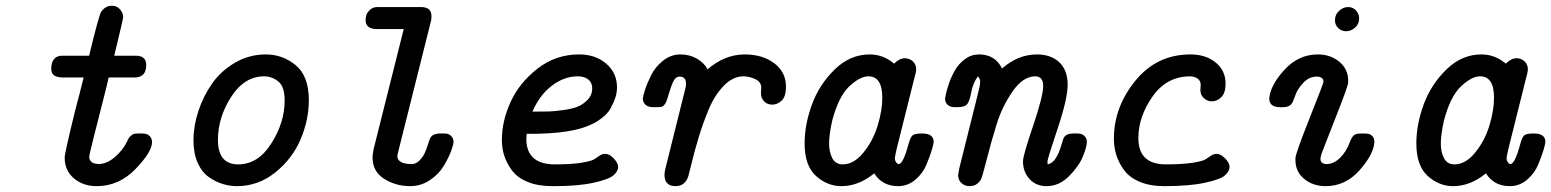

<svg xmlns="http://www.w3.org/2000/svg" viewBox="-20 -635 5324 659"><path d="M155.8 -398.9Q156.7 -443.8 193.8 -443.8H286.1V-444.8Q319.3 -582 327.1 -594.2Q341.3 -615.2 363.8 -615.2Q381.8 -615.2 392.3 -602.5Q402.8 -589.8 402.8 -577.1Q402.8 -570.3 372.1 -443.8H445.8Q481.9 -443.8 481.9 -412.1Q481.9 -369.1 441.9 -369.1H353Q349.1 -350.1 332 -283.4Q314.9 -216.8 300.5 -159.4Q286.1 -102.1 286.1 -96.2Q288.1 -72.3 317.4 -72.3Q317.9 -72.3 317.9 -71.8Q346.7 -72.3 374 -95.7Q401.9 -119.1 417 -150.9Q421.9 -163.1 429 -168.9Q436 -174.8 440.9 -175.8Q445.8 -176.8 456.1 -176.8H469.2Q486.3 -176.8 494.1 -167.5Q502 -158.2 502 -147.9Q502 -113.8 445.1 -54.9Q388.2 3.9 312 3.9Q265.1 3.9 233.6 -22.9Q202.1 -49.8 202.1 -92.8Q202.1 -93.8 202.1 -95.2Q202.1 -109.4 237.8 -254.9Q255.9 -322.8 267.1 -369.1H192.9Q155.8 -370.1 155.8 -398.9Z M644 -153.8Q644 -202.6 660.9 -253.9Q677.7 -305.2 708.3 -348.6Q738.8 -392.1 787.4 -420.2Q835.9 -448.2 892.1 -448.2Q950.2 -448.2 995.1 -411.1Q1040 -374 1040 -291Q1040 -224.1 1012 -157.5Q983.9 -90.8 925.3 -43.5Q866.7 3.9 793 3.9Q768.1 3.9 743.9 -3.7Q719.7 -11.2 696.3 -27.6Q672.9 -43.9 658.4 -76.4Q644 -108.9 644 -153.8ZM728 -154.8Q728 -70.8 797.9 -70.8Q865.7 -70.8 911.4 -142.8Q957 -214.8 957 -290Q957 -337.9 935.1 -355.5Q913.1 -373 886.7 -373Q818.8 -373 773.4 -302.5Q728 -231.9 728 -154.8Z M1234.9 -565.9Q1234.9 -572.8 1236.8 -581.3Q1238.8 -589.8 1248.8 -600.3Q1258.8 -610.8 1275.9 -610.8H1424.8Q1460.9 -610.8 1460.9 -580.1Q1460.9 -571.3 1460 -565.9L1345.7 -109.9Q1343.8 -101.1 1343.8 -97.2Q1346.7 -72.3 1392.6 -71.8Q1407.7 -71.8 1419.7 -84Q1431.6 -96.2 1437.7 -109.6Q1443.8 -123 1449.2 -140.1Q1454.6 -157.2 1455.6 -159.2Q1463.4 -176.8 1491.2 -176.8Q1492.2 -176.8 1492.7 -176.8H1505.9Q1520 -176.8 1528.3 -168.5Q1536.6 -160.2 1536.6 -147.9Q1536.6 -138.2 1527.8 -115Q1519 -91.8 1502.4 -64.5Q1485.8 -37.1 1455.3 -16.6Q1424.8 3.9 1387.7 3.9Q1338.9 3.9 1298.8 -21Q1258.8 -45.9 1258.8 -94.2Q1258.8 -111.3 1266.6 -140.1L1365.7 -535.2H1273.9Q1234.9 -535.2 1234.9 -565.9Z M1702.6 -154.8Q1702.6 -219.7 1732.7 -285.4Q1762.7 -351.1 1825.2 -399.7Q1887.7 -448.2 1967.8 -448.2Q2023.9 -448.2 2060.8 -416.5Q2097.7 -384.8 2097.7 -335Q2097.7 -319.8 2093.3 -304Q2088.9 -288.1 2076.2 -264.2Q2063.5 -240.2 2031.5 -219.7Q1999.5 -199.2 1952.6 -189Q1902.8 -177.7 1822.8 -175.8H1787.6Q1786.6 -164.6 1786.6 -158.2Q1786.6 -71.3 1883.8 -70.8Q1939.9 -70.8 1975.3 -76.4Q2010.7 -82 2020.8 -89.1Q2030.8 -96.2 2039.3 -101.6Q2047.9 -106.9 2057.6 -106.9Q2071.8 -106.9 2086.7 -91.1Q2101.6 -75.2 2101.6 -62Q2101.6 -46.9 2085.2 -33Q2068.8 -19 2016.4 -7.6Q1963.9 3.9 1881.8 3.9H1876.5Q1826.7 3.9 1791.3 -10.5Q1755.9 -24.9 1737.3 -50Q1718.8 -75.2 1710.7 -100.6Q1702.6 -126 1702.6 -154.8ZM1807.6 -252H1819.8Q1846.7 -252 1863.8 -252.4Q1880.9 -252.9 1912.4 -257.1Q1943.8 -261.2 1962.9 -269Q1981.9 -276.9 1997.3 -293Q2012.7 -309.1 2012.7 -332Q2012.7 -351.1 1999.3 -362.1Q1985.8 -373 1962.9 -373Q1916 -373 1873.8 -340.6Q1831.5 -308.1 1807.6 -252Z M2186.5 -295.9Q2186.5 -303.7 2193.6 -325.9Q2200.7 -348.1 2214.6 -376.5Q2228.5 -404.8 2255.6 -426.5Q2282.7 -448.2 2315.4 -448.2Q2346.2 -448.2 2371.3 -434.1Q2396.5 -419.9 2408.7 -397Q2466.8 -447.8 2535.6 -448.2Q2597.7 -448.2 2637.7 -417.7Q2677.7 -387.2 2677.7 -337.9Q2677.7 -303.7 2663.1 -289.8Q2648.4 -275.9 2630.4 -275.9Q2613.3 -275.9 2602.5 -287.4Q2591.8 -298.8 2591.8 -314.9Q2591.8 -317.9 2592.3 -324Q2592.8 -330.1 2592.8 -334Q2592.8 -354 2572.3 -363.5Q2551.8 -373 2531.7 -373Q2495.6 -373 2464.1 -340.6Q2432.6 -308.1 2412.1 -258.5Q2391.6 -209 2377.2 -160.9Q2362.8 -112.8 2352.8 -70.8Q2342.8 -28.8 2339.8 -22.9Q2327.6 3.9 2298.8 3.9Q2260.7 3.9 2260.7 -35.2Q2260.7 -40 2262.7 -51.8L2333.5 -335.9Q2334.5 -339.8 2334.5 -348.1Q2334.5 -372.1 2312.5 -372.1Q2300.3 -372.1 2292.5 -358.2Q2284.7 -344.2 2273.4 -306.2Q2268.6 -287.1 2262.7 -278.6Q2256.8 -270 2251.2 -268.6Q2245.6 -267.1 2231.4 -267.1H2222.7Q2203.6 -267.1 2195.1 -275.9Q2186.5 -284.7 2186.5 -295.9Z M2741.7 -143.1Q2741.7 -207 2766.6 -275.6Q2791.5 -344.2 2844.5 -396.2Q2897.5 -448.2 2965.3 -448.2Q3011.2 -448.2 3048.3 -417H3049.3Q3067.4 -435.1 3085.4 -435.1Q3101.6 -435.1 3113 -424.6Q3124.5 -414.1 3124.5 -397Q3124.5 -388.2 3120.6 -376L3057.6 -124Q3051.8 -98.1 3051.3 -91.8Q3051.3 -85 3054.4 -80.1Q3057.6 -75.2 3060.1 -73.5Q3062.5 -71.8 3064.5 -71.8Q3079.6 -71.8 3097.7 -138.2Q3104.5 -164.1 3112.1 -170.4Q3119.6 -176.8 3143.6 -176.8H3145.5Q3184.6 -176.8 3184.6 -147.9Q3184.6 -142.1 3178.5 -121.1Q3172.4 -100.1 3159.9 -70.1Q3147.5 -40 3121.6 -18.1Q3095.7 3.9 3062.5 3.9Q3008.3 3.9 2980.5 -40Q2927.2 3.9 2867.7 3.9Q2819.8 3.9 2780.8 -31Q2741.7 -65.9 2741.7 -143.1ZM2825.7 -142.1Q2825.7 -113.3 2836.7 -92Q2847.7 -70.8 2872.6 -70.8Q2910.6 -70.8 2943.6 -111.3Q2976.6 -151.9 2992.4 -203.9Q3008.3 -255.9 3008.3 -299.8Q3008.3 -373 2960.4 -373Q2931.6 -373 2895 -338.6Q2858.4 -304.2 2836.4 -221.2Q2825.7 -172.9 2825.7 -142.1Z M3223.6 -295.9Q3223.6 -297.9 3226.6 -312Q3229.5 -326.2 3237.5 -349.6Q3245.6 -373 3258.1 -394.5Q3270.5 -416 3292 -432.1Q3313.5 -448.2 3340.3 -448.2Q3395.5 -448.2 3419.4 -399.9Q3473.6 -447.8 3538.6 -448.2Q3587.4 -448.2 3616 -421.1Q3644.5 -394 3644.5 -344.2Q3644.5 -296.4 3609.9 -193.1Q3575.2 -89.8 3575.2 -81.1Q3575.2 -74.2 3576.2 -70.8Q3593.3 -74.7 3604.2 -92.8Q3615.2 -110.8 3622.3 -135Q3629.4 -159.2 3631.3 -162.1Q3639.2 -176.8 3663.1 -176.8Q3664.1 -176.8 3664.6 -176.8H3679.2Q3693.4 -176.8 3701.9 -168.5Q3710.4 -160.2 3710.4 -147.9Q3710.4 -131.8 3697 -98.4Q3683.6 -64.9 3649.4 -30.5Q3615.2 3.9 3572.3 3.9Q3536.1 3.9 3513.7 -20.5Q3491.2 -44.9 3491.2 -81.1Q3491.2 -101.1 3525.9 -203.1Q3560.5 -305.2 3560.5 -339.8Q3560.5 -373 3533.2 -373Q3491.2 -373 3455.3 -321Q3419.4 -269 3400.4 -207.5Q3381.3 -146 3366 -85Q3350.6 -23.9 3346.2 -18.1Q3333 3.9 3307.6 3.9Q3291.5 3.9 3280 -6.6Q3268.6 -17.1 3268.6 -34.2Q3268.6 -37.1 3272.5 -57.1L3338.4 -320.8Q3344.2 -342.8 3344.2 -355Q3344.2 -364.7 3336.4 -373Q3319.3 -349.1 3314 -320.1Q3308.6 -291 3300.8 -279.1Q3293 -267.1 3265.6 -267.1H3258.3Q3240.2 -267.1 3231.9 -275.9Q3223.6 -284.7 3223.6 -295.9Z M3803.2 -159.2Q3803.2 -267.1 3876.7 -357.7Q3950.2 -448.2 4066.4 -448.2Q4118.2 -448.2 4152.3 -420.7Q4186.5 -393.1 4186.5 -348.1Q4186.5 -315.9 4171.9 -301.5Q4157.2 -287.1 4139.2 -287.1Q4124 -287.1 4112.1 -298.1Q4100.1 -309.1 4100.1 -325.2Q4100.1 -329.1 4100.6 -335Q4101.1 -340.8 4101.1 -344.2Q4101.1 -357.4 4090.6 -365.2Q4080.1 -373 4063.5 -373Q3983.4 -372.1 3935.3 -303Q3887.2 -233.9 3887.2 -161.1Q3887.2 -71.3 3980.5 -70.8Q4037.6 -70.8 4073.5 -76.4Q4109.4 -82 4119.4 -89.1Q4129.4 -96.2 4137.9 -101.6Q4146.5 -106.9 4156.2 -106.9Q4169.4 -106.9 4184.8 -91.6Q4200.2 -76.2 4200.2 -62Q4200.2 -46.9 4184.3 -33Q4168.5 -19 4115 -7.6Q4061.5 3.9 3976.1 3.9Q3927.2 3.9 3891.8 -11Q3856.4 -25.9 3837.9 -51.5Q3819.3 -77.1 3811.3 -103.8Q3803.2 -130.4 3803.2 -159.2Z M4336.4 -296.9Q4340.3 -342.8 4388.7 -395.5Q4437 -448.2 4503.4 -448.2Q4546.4 -448.2 4576.9 -423.1Q4607.4 -397.9 4607.4 -357.9V-352.1Q4607.4 -339.8 4558.1 -215.8Q4533.2 -151.9 4516.1 -107.9Q4512.2 -95.7 4512.2 -89.8Q4512.2 -71.8 4535.2 -71.8Q4559.1 -72.8 4580.6 -94.5Q4602.1 -116.2 4613.3 -147.9Q4621.1 -168.9 4631.3 -173.8Q4639.2 -176.8 4651.4 -176.8H4656.2Q4668.5 -176.8 4675.8 -175.8Q4683.1 -174.8 4690.2 -168Q4697.3 -161.1 4697.3 -147.9Q4695.3 -106 4646.7 -51Q4598.1 3.9 4530.3 3.9Q4486.3 3.9 4456.3 -21Q4426.3 -45.9 4426.3 -85.9V-91.8Q4426.3 -106.9 4474.4 -228Q4522.5 -349.1 4522.5 -354Q4522.5 -372.1 4499 -372.1Q4473.1 -372.1 4452.6 -350.1Q4432.1 -328.1 4425.3 -306.2L4417 -285.2Q4409.2 -267.1 4383.3 -267.1H4374Q4336.4 -267.1 4336.4 -296.9ZM4562 -565.9Q4562 -585 4576.2 -597.9Q4590.3 -610.8 4607.2 -610.8Q4624 -610.8 4634.5 -598.9Q4645 -586.9 4645 -571.8Q4645 -552.7 4631.1 -540.3Q4617.2 -527.8 4600.1 -527.8Q4585 -527.8 4573.5 -538.3Q4562 -548.8 4562 -565.9Z M4841.3 -143.1Q4841.3 -207 4866.2 -275.6Q4891.1 -344.2 4944.1 -396.2Q4997.1 -448.2 5064.9 -448.2Q5110.8 -448.2 5147.9 -417H5148.9Q5167 -435.1 5185.1 -435.1Q5201.2 -435.1 5212.6 -424.6Q5224.1 -414.1 5224.1 -397Q5224.1 -388.2 5220.2 -376L5157.2 -124Q5151.4 -98.1 5150.9 -91.8Q5150.9 -85 5154.1 -80.1Q5157.2 -75.2 5159.7 -73.5Q5162.1 -71.8 5164.1 -71.8Q5179.2 -71.8 5197.3 -138.2Q5204.1 -164.1 5211.7 -170.4Q5219.2 -176.8 5243.2 -176.8H5245.1Q5284.2 -176.8 5284.2 -147.9Q5284.2 -142.1 5278.1 -121.1Q5272 -100.1 5259.5 -70.1Q5247.1 -40 5221.2 -18.1Q5195.3 3.9 5162.1 3.9Q5107.9 3.9 5080.1 -40Q5026.9 3.9 4967.3 3.9Q4919.4 3.9 4880.4 -31Q4841.3 -65.9 4841.3 -143.1ZM4925.3 -142.1Q4925.3 -113.3 4936.3 -92Q4947.3 -70.8 4972.2 -70.8Q5010.3 -70.8 5043.2 -111.3Q5076.2 -151.9 5092 -203.9Q5107.9 -255.9 5107.9 -299.8Q5107.9 -373 5060.1 -373Q5031.2 -373 4994.6 -338.6Q4958 -304.2 4936 -221.2Q4925.3 -172.9 4925.3 -142.1Z"/></svg>

Font: CMU Typewriter Text
Style: BoldItalic
Weight: 700
Italic angle: -14.04°
Version: Version 0.7.0